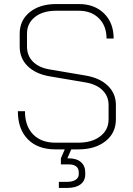

<svg xmlns="http://www.w3.org/2000/svg" viewBox="-20 -728 653 946"><path d="M551 -211V-140Q551 -73 500 -32.5Q449 8 366 8H331L312 52H318Q357 52 378.5 70.5Q400 89 400 121V131Q400 163 376.5 180.5Q353 198 310 198H270V168H310Q337 168 352.5 158Q368 148 368 131V121Q368 102 355.5 92Q343 82 320 82H280V52L299 8H253Q166 8 117 -42Q68 -92 68 -180H103Q103 -107 143 -66Q183 -25 253 -25H366Q433 -25 474 -56.5Q515 -88 515 -140V-211Q515 -254 485 -283.5Q455 -313 401 -322L224 -352Q155 -364 116 -402.5Q77 -441 77 -499V-562Q77 -628 126.5 -668Q176 -708 256 -708H369Q446 -708 493 -661.5Q540 -615 540 -538H505Q505 -600 467.5 -637.5Q430 -675 369 -675H256Q191 -675 152 -644Q113 -613 113 -562V-499Q113 -454 142 -424.5Q171 -395 224 -386L401 -356Q472 -344 511.5 -305.5Q551 -267 551 -211Z"/></svg>

Font: Bai Jamjuree ExtraLight
Style: Regular
Weight: 275
Designer: Katatrad Aksorn Co.,Ltd.
Foundry: Cadson Demak Co.,Ltd.
Version: Version 1.000; ttfautohint (v1.6)